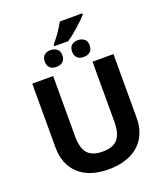

<svg xmlns="http://www.w3.org/2000/svg" viewBox="-183 -1169 1123 1302"><g transform="rotate(-20 378.0 -518.0)"><path d="M670.9 -713.9V-252Q670.9 -172.9 635.7 -113.3Q600.6 -53.7 533.2 -22Q466.3 9.8 375 9.8Q237.3 9.8 161.1 -60.5Q85 -130.9 85 -253.9V-713.9H235.8V-276.9Q235.8 -194.3 269 -155.8Q302.7 -117.2 377.9 -117.2Q453.1 -117.2 486.3 -156.2Q519.5 -195.3 520 -277.8V-713.9ZM430.2 -870.1Q447.3 -885.3 475.6 -885.3Q503.9 -885.3 522 -870.1Q540 -855.5 540 -825.2Q540 -794.9 522 -779.3Q503.9 -763.7 475.6 -764.2Q447.3 -763.7 430.2 -779.3Q413.1 -794.9 413.1 -825.2Q413.1 -855.5 430.2 -870.1ZM232.9 -870.1Q250 -885.3 278.3 -885.3Q306.6 -885.3 324.7 -870.1Q342.8 -855.5 342.8 -825.2Q342.8 -794.9 324.7 -779.3Q306.6 -763.7 278.3 -764.2Q250 -763.7 232.9 -779.3Q215.8 -794.9 215.8 -825.2Q215.8 -855.5 232.9 -870.1ZM313 -900.9V-914.1Q364.7 -972.7 404.8 -1045.9H566.9V-1036.1Q542.5 -1007.8 494.6 -965.8Q446.8 -923.8 413.1 -900.9Z"/></g></svg>

Font: NotoSans-Bold
Style: Bold
Weight: 700
Designer: Monotype Design team
Foundry: Monotype Imaging Inc.
Version: Version 1.04